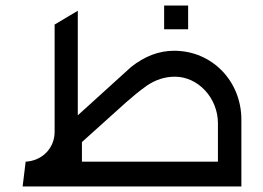

<svg xmlns="http://www.w3.org/2000/svg" viewBox="-20 -676 955 696"><path d="M73 -90 62 0H855V-242C855 -382 749 -492 611 -492C556 -492 504 -472 455 -433L262 -258V-637L178 -587V-198C178 -139 133 -93 73 -90ZM277 -90V-161L437 -305C461 -326 486 -347 513 -366C544 -387 578 -398 614 -398C698 -398 770 -321 770 -229V-90ZM575 -570H662V-656H575Z"/></svg>

Font: All Genders v4 Light
Style: Regular
Weight: 300
Designer: Rassam Alawdi
Foundry: Rassam Art
Version: Version 3.100;FEAKit 1.0